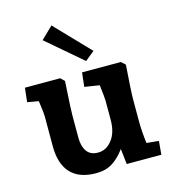

<svg xmlns="http://www.w3.org/2000/svg" viewBox="-112 -850 853 948"><g transform="rotate(-15 314.0 -376.0)"><path d="M90 -179V-329Q90 -353 81 -412L24 -422L32 -494H212L232 -475L229 -427Q223 -331 223 -299V-187Q223 -143 241.5 -117Q260 -91 299 -91Q341 -91 370.5 -129Q400 -167 400 -231V-329Q400 -344 392 -410L316 -422L324 -494H522L543 -475Q533 -340 533 -299V-190Q533 -136 541 -75L603 -69L597 0H420L411 -79Q382 -39 347.5 -17Q313 5 264 5Q177 5 133.5 -42Q90 -89 90 -179ZM177 -698 238 -757 406 -582 358 -543Z"/></g></svg>

Font: Andada Pro ExtraBold
Style: Regular
Weight: 800
Designer: Carolina Giovagnoli
Foundry: Huerta Tipografica
Version: Version 3.005; ttfautohint (v1.8.4)